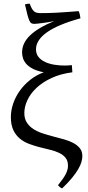

<svg xmlns="http://www.w3.org/2000/svg" viewBox="-20 -793 478 1044"><path d="M417.5 -693.4Q294.9 -659.7 235.4 -617.4Q175.8 -575.2 175.8 -524.9Q175.8 -499.5 189.7 -482.7Q203.6 -465.8 226.1 -455.6Q248.5 -445.3 276.6 -440.9Q304.7 -436.5 333 -436.5Q343.3 -436.5 352.8 -437.3Q362.3 -438 370.6 -439Q371.6 -429.2 372.1 -419.4Q372.6 -409.7 373.5 -399.9Q309.1 -391.6 260.3 -368.9Q211.4 -346.2 178.5 -315.2Q145.5 -284.2 128.9 -248.3Q112.3 -212.4 112.3 -178.2Q112.3 -147.5 126 -126.5Q139.6 -105.5 161.6 -91.3Q183.6 -77.1 211.9 -67.9Q240.2 -58.6 270 -50.8Q299.8 -43 328.1 -35.2Q356.4 -27.3 378.4 -15.6Q400.4 -3.9 414.1 12.9Q427.7 29.8 427.7 55.7Q427.7 69.8 422.9 87.4Q418 105 405.5 126.5Q393.1 147.9 371.8 174.1Q350.6 200.2 317.9 231.4Q310.1 228.5 305.2 224.1Q300.3 219.7 295.4 213.9Q310.5 195.3 321 180.4Q331.5 165.5 337.9 152.8Q344.2 140.1 346.9 129.4Q349.6 118.7 349.6 107.9Q349.6 81.1 336.2 64.7Q322.8 48.3 301 38.1Q279.3 27.8 251.5 21.2Q223.6 14.6 194.3 7.1Q165 -0.5 137.2 -11Q109.4 -21.5 87.6 -39.6Q65.9 -57.6 52.5 -85.7Q39.1 -113.8 39.1 -156.2Q39.1 -192.4 51.5 -229.2Q64 -266.1 87.4 -299.1Q110.8 -332 143.8 -358.4Q176.8 -384.8 217.8 -399.9Q181.2 -407.2 158 -419.4Q134.8 -431.6 122.1 -446.5Q109.4 -461.4 104.7 -477.5Q100.1 -493.7 100.1 -508.3Q100.1 -558.6 143.1 -600.1Q185.5 -641.6 274.4 -678.2Q263.2 -675.8 246.6 -672.9Q230 -670.4 213.9 -668.2Q197.8 -666 184.8 -664.6Q171.9 -663.1 167.5 -663.1Q157.7 -663.1 151.4 -666.3Q145 -669.4 139.9 -680.4Q134.8 -691.4 129.2 -712.4Q123.5 -733.4 115.7 -769Q122.6 -771.5 128.7 -772.2Q134.8 -772.9 141.6 -772.9Q147.5 -756.8 153.1 -746.8Q158.7 -736.8 165.3 -731.2Q171.9 -725.6 180.7 -723.6Q189.5 -721.7 202.1 -721.7Q221.7 -721.7 241.9 -722.2Q262.2 -722.7 286.4 -723.9Q310.5 -725.1 340.1 -727.3Q369.6 -729.5 407.7 -732.4Q411.6 -724.6 414.1 -713.1Q416.5 -701.7 417.5 -693.4Z"/></svg>

Font: Gentium Plus
Style: Regular
Weight: 400
Designer: J. Victor Gaultney, Annie Olsen, Iska Routamaa
Foundry: SIL International
Version: Version 1.510